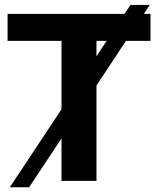

<svg xmlns="http://www.w3.org/2000/svg" viewBox="-20 -745 651 791"><path d="M499 -576.7 377.4 -392.6V0H233.4V-174.8L100.1 26.4H20.5L233.4 -294.9V-576.7H11.2V-688H493.2L517.6 -724.6H597.2L572.8 -688H600.1V-576.7ZM377.4 -512.7 419.4 -576.7H377.4Z"/></svg>

Font: Arial
Style: Bold
Weight: 700
Designer: Steve Matteson
Foundry: Ascender Corporation
Version: Version 2.00.3